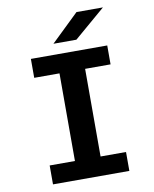

<svg xmlns="http://www.w3.org/2000/svg" viewBox="-97 -983 844 1055"><g transform="rotate(-10 325.0 -455.0)"><path d="M112 0V-105.5H253V-594.5H112V-700H538V-594.5H396V-105.5H538V0ZM376.5 -760.5H248.5L403.5 -910H551Z"/></g></svg>

Font: Trispace SemiBold
Style: Regular
Weight: 600
Designer: Tyler Finck
Foundry: Etcetera Type Company
Version: Version 1.210; ttfautohint (v1.8.3)